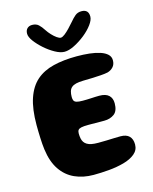

<svg xmlns="http://www.w3.org/2000/svg" viewBox="-129 -944 838 1053"><g transform="rotate(-15 290.0 -418.0)"><path d="M269.5 25Q210.5 25 163 3.5Q115.5 -18 84.8 -63.2Q54 -108.5 44.5 -180Q42.5 -195.5 41.2 -211.8Q40 -228 39.2 -245.8Q38.5 -263.5 38 -281.8Q37.5 -300 37.5 -320Q37.5 -411 57.8 -470.8Q78 -530.5 117.2 -564.8Q156.5 -599 214.5 -613.2Q272.5 -627.5 347.5 -627.5Q385.5 -627.5 419.5 -623.8Q453.5 -620 479.2 -611.5Q505 -603 519.5 -589.2Q534 -575.5 534 -555.5Q534 -532 521 -517.8Q508 -503.5 488.5 -498Q472.5 -494.5 448.2 -492.8Q424 -491 397.5 -490.2Q371 -489.5 348 -489Q323 -488.5 306.8 -484.5Q290.5 -480.5 281 -472.2Q271.5 -464 267.5 -450.5Q263.5 -437 263.5 -418.5Q263.5 -406.5 267.2 -398.5Q271 -390.5 282.5 -387Q294 -383.5 317 -383.5Q328.5 -383.5 340.5 -383.8Q352.5 -384 364.8 -384.8Q377 -385.5 388.8 -386Q400.5 -386.5 411 -386.5Q447.5 -386.5 465 -370.2Q482.5 -354 482.5 -325Q482.5 -281 459.2 -264Q436 -247 403 -247H378Q365.5 -247 353.5 -247.2Q341.5 -247.5 330.5 -247.5H311Q285.5 -247.5 272 -244.5Q258.5 -241.5 253.8 -234.8Q249 -228 249 -216Q249 -200.5 251.5 -187.8Q254 -175 260 -166Q266 -157 276.2 -150.8Q286.5 -144.5 301.8 -141.5Q317 -138.5 339 -138.5Q362 -138.5 386 -139.2Q410 -140 431 -140.8Q452 -141.5 465.5 -141.5Q499 -141.5 515.5 -125Q532 -108.5 532 -78Q532 -46 507.2 -25.5Q482.5 -5 442.8 6Q403 17 357 21Q311 25 269.5 25ZM290.5 -668.5Q267.5 -668.5 238 -684.8Q208.5 -701 181 -725.2Q153.5 -749.5 135.2 -774.2Q117 -799 117 -817Q117 -836 127.5 -846.5Q138 -857 155.5 -857Q178.5 -857 192.2 -844.2Q206 -831.5 219.5 -810Q228.5 -796 241.8 -781.8Q255 -767.5 268.5 -758Q282 -748.5 290.5 -748.5Q299.5 -748.5 313.5 -759.2Q327.5 -770 342.2 -785.5Q357 -801 369 -815Q386 -835.5 400.5 -847.5Q415 -859.5 436.5 -859.5Q476.5 -859.5 476.5 -819Q476.5 -799.5 457.5 -773.8Q438.5 -748 408.8 -724.2Q379 -700.5 347.2 -684.5Q315.5 -668.5 290.5 -668.5Z"/></g></svg>

Font: Gluten Thin
Style: Bold
Weight: 700
Version: Version 1.300